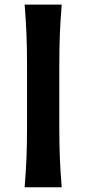

<svg xmlns="http://www.w3.org/2000/svg" viewBox="-20 -791 364 811"><path d="M84 0Q89.4 -63.5 91.8 -122.3Q94.2 -181.2 94.2 -253.4V-513.7Q94.2 -587.4 91.8 -647.2Q89.4 -707 84 -771.5H240.7Q235.4 -707 232.9 -647.2Q230.5 -587.4 230.5 -513.7V-253.4Q230.5 -181.2 232.9 -122.3Q235.4 -63.5 240.7 0Z"/></svg>

Font: Pinar DS1 SemiBold
Style: Regular
Weight: 600
Designer: Amin Abedi
Version: Version 3.000